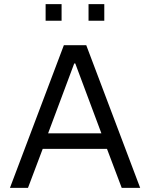

<svg xmlns="http://www.w3.org/2000/svg" viewBox="-20 -906 724 926"><path d="M200 -886V-806H277V-886ZM407 -886V-806H483V-886ZM288 -688 28 0H115L186 -188H496L567 0H656L396 -688ZM469 -263H212L338 -600H343Z"/></svg>

Font: Saira UNSAM
Style: Regular
Weight: 400
Designer: Hector Gatti with collaboration of the Omnibus-Type team
Foundry: Omnibus-Type
Version: Version 0.072;PS 000.072;hotconv 1.0.88;makeotf.lib2.5.64775